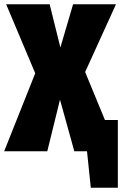

<svg xmlns="http://www.w3.org/2000/svg" viewBox="-32 -716 578 909"><path d="M464.8 -147.9H525.9V172.9H397.9L379.9 0H319.8L252 -244.1L191.9 0H-12.2L134.8 -369.1L-2.9 -695.8H203.1L253.9 -491.2L314 -695.8H517.1L371.1 -375Z"/></svg>

Font: Fira Sans Compressed Heavy
Style: Regular
Weight: 900
Width: 1
Designer: Carrois Corporate & Edenspiekermann AG
Foundry: Carrois Corporate GbR & Edenspiekermann AG
Version: Version 4.203;PS 004.203;hotconv 1.0.88;makeotf.lib2.5.64775